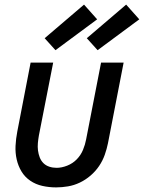

<svg xmlns="http://www.w3.org/2000/svg" viewBox="-20 -802 625 834"><path d="M224 12Q193 12 164 5.5Q135 -1 111.5 -17Q88 -33 73.5 -57Q59 -81 52.5 -109.5Q46 -138 47.5 -168.5Q49 -199 55 -230L113 -530H211L149 -214Q146 -197 144.5 -180.5Q143 -164 145 -148.5Q147 -133 152.5 -118.5Q158 -104 168.5 -93.5Q179 -83 194 -78Q209 -73 226 -73Q248 -73 272 -82.5Q296 -92 313.5 -110Q331 -128 340.5 -151Q350 -174 354 -196L419 -530H517L449 -180Q444 -155 435 -129.5Q426 -104 410.5 -81Q395 -58 373.5 -39.5Q352 -21 327 -9Q302 3 275.5 7.5Q249 12 224 12ZM404 -584 357 -636 528 -782 585 -718ZM221 -584 174 -636 345 -782 402 -718Z"/></svg>

Font: Lode Dark
Style: Bold Italic
Weight: 700
Italic angle: -11°
Monospace: yes
Designer: Belleve Invis
Foundry: Belleve Invis
Version: Version 29.2.0; ttfautohint (v1.8.3)